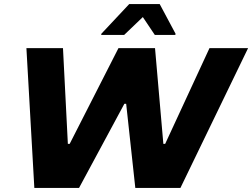

<svg xmlns="http://www.w3.org/2000/svg" viewBox="-20 -925 1241 945"><path d="M149 0 110 -688H290L314 -217H323L563 -688H743L784 -217H793L1011 -688H1201L868 0H646L601 -414H592L369 0ZM478 -753 479 -759 616 -905H766L844 -759L843 -753H742L683 -841L591 -753Z"/></svg>

Font: Saira Expanded
Style: Bold Italic
Weight: 700
Width: 7
Italic angle: -12°
Designer: Hector Gatti with collaboration of the Omnibus-Type team
Foundry: Omnibus-Type
Version: Version 1.101